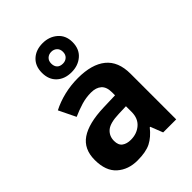

<svg xmlns="http://www.w3.org/2000/svg" viewBox="-239 -955 1083 1083"><g transform="rotate(-45 302.0 -413.5)"><path d="M302 -557Q412 -557 470.5 -509.5Q529 -462 529 -364V0H425L396 -74H392Q357 -30 318 -10Q279 10 211 10Q138 10 90 -32.5Q42 -75 42 -163Q42 -250 103 -291.5Q164 -333 286 -337L381 -340V-364Q381 -407 358.5 -427Q336 -447 296 -447Q256 -447 218 -435.5Q180 -424 142 -407L93 -508Q137 -531 190.5 -544Q244 -557 302 -557ZM323 -251Q251 -249 223 -225Q195 -201 195 -162Q195 -128 215 -113.5Q235 -99 267 -99Q315 -99 348 -127.5Q381 -156 381 -208V-253ZM300 -605Q246 -605 212.5 -636Q179 -667 179 -721Q179 -775 212.5 -806Q246 -837 300 -837Q352 -837 388 -806Q424 -775 424 -722Q424 -667 388.5 -636Q353 -605 300 -605ZM300 -674Q320 -674 333.5 -686.5Q347 -699 347 -721Q347 -743 333.5 -755.5Q320 -768 300 -768Q280 -768 266.5 -755.5Q253 -743 253 -721Q253 -699 265 -686.5Q277 -674 300 -674Z"/></g></svg>

Font: Noto Sans Adlam
Style: Regular
Weight: 400
Designer: Mark Jamra, Neil Patel
Foundry: JamraPatel LLC
Version: Version 3.001